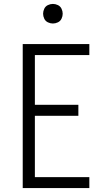

<svg xmlns="http://www.w3.org/2000/svg" viewBox="-20 -960 540 980"><path d="M96 0V-735H436V-679H158V-425H380V-369H158V-56H436V0ZM250 -840Q237 -840 224.5 -846Q212 -852 206 -864.5Q200 -877 200 -890Q200 -903 206 -915.5Q212 -928 224.5 -934Q237 -940 250 -940Q263 -940 275.5 -934Q288 -928 294 -915.5Q300 -903 300 -890Q300 -877 294 -864.5Q288 -852 275.5 -846Q263 -840 250 -840Z"/></svg>

Font: Iosevka SS01 Light
Style: Regular
Weight: 300
Monospace: yes
Designer: Belleve Invis
Foundry: Belleve Invis
Version: 2.3.3; ttfautohint (v1.8.3)